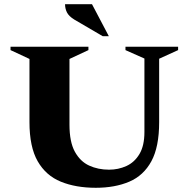

<svg xmlns="http://www.w3.org/2000/svg" viewBox="-20 -882 896 912"><path d="M435 10Q340 10 269 -19Q198 -48 159 -116Q120 -184 120 -302V-602L30 -644V-660H400V-644L310 -602V-290Q310 -208 335.5 -161.5Q361 -115 403.5 -95.5Q446 -76 498 -76Q542 -76 580.5 -93.5Q619 -111 642.5 -150.5Q666 -190 666 -255V-604L576 -644V-660H826V-644L736 -603V-302Q736 -184 699 -116Q662 -48 594 -19Q526 10 435 10ZM468 -710 333 -789Q307 -805 298 -823Q289 -841 289 -862H417L497 -710Z"/></svg>

Font: Spectral SC ExtraBold
Style: Regular
Weight: 800
Designer: Jean-Baptiste Levee
Foundry: Production Type
Version: Version 2.001